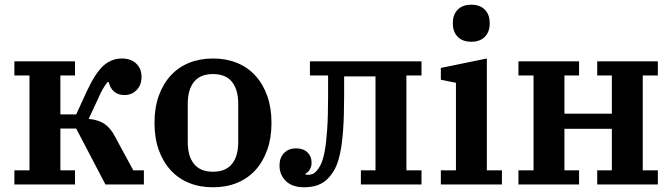

<svg xmlns="http://www.w3.org/2000/svg" viewBox="-20 -782 2850 814"><path d="M41 -60H105V-462H41V-522H298V-462H236V-297H303L349 -397Q384 -472 418 -503Q452 -534 497 -534Q535 -534 557.5 -512.5Q580 -491 580 -457Q580 -421 559 -400Q538 -379 508 -379Q481 -379 464 -393.5Q447 -408 441 -434H436Q415 -409 396 -364L356 -278Q398 -274 424 -256Q450 -238 468 -202L545 -60H590V0H427L303 -237H236V-60H298V0H41Z M883 -54Q937 -54 963.5 -87Q990 -120 990 -180V-342Q990 -402 963.5 -435Q937 -468 883 -468Q829 -468 802.5 -435Q776 -402 776 -342V-180Q776 -120 802.5 -87Q829 -54 883 -54ZM883 12Q827 12 781.5 -6.5Q736 -25 703.5 -60.5Q671 -96 653 -146.5Q635 -197 635 -261Q635 -325 653 -375.5Q671 -426 703.5 -461.5Q736 -497 781.5 -515.5Q827 -534 883 -534Q939 -534 984.5 -515.5Q1030 -497 1062.5 -461.5Q1095 -426 1113 -375.5Q1131 -325 1131 -261Q1131 -197 1113 -146.5Q1095 -96 1062.5 -60.5Q1030 -25 984.5 -6.5Q939 12 883 12Z M1269 12Q1219 12 1192 -14.5Q1165 -41 1165 -80Q1165 -113 1184 -133Q1203 -153 1236 -153Q1266 -153 1283.5 -136Q1301 -119 1301 -93Q1301 -76 1293.5 -63.5Q1286 -51 1275 -46V-42Q1279 -41 1286 -41Q1294 -41 1302.5 -43.5Q1311 -46 1319 -54Q1330 -65 1339.5 -83.5Q1349 -102 1356 -138Q1363 -174 1367 -231.5Q1371 -289 1371 -377V-462H1294V-522H1767V-462H1703V-60H1767V0H1510V-60H1572V-458H1439V-380Q1439 -289 1434.5 -228.5Q1430 -168 1421 -128Q1412 -88 1399 -64.5Q1386 -41 1369 -24Q1334 12 1269 12Z M1978 -605Q1941 -605 1920.5 -626Q1900 -647 1900 -681V-686Q1900 -720 1920.5 -741Q1941 -762 1978 -762Q2015 -762 2035.5 -741Q2056 -720 2056 -686V-681Q2056 -647 2035.5 -626Q2015 -605 1978 -605ZM1849 -60H1913V-431L1849 -444V-494L2044 -534V-60H2108V0H1849Z M2178 -60H2242V-462H2178V-522H2435V-462H2373V-300H2574V-462H2512V-522H2769V-462H2705V-60H2769V0H2512V-60H2574V-236H2373V-60H2435V0H2178Z"/></svg>

Font: IBM Plex Serif SmBld
Style: Regular
Weight: 600
Designer: Mike Abbink, Paul van der Laan, Pieter van Rosmalen
Foundry: Bold Monday
Version: Version 3.001